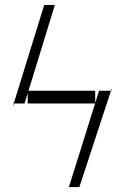

<svg xmlns="http://www.w3.org/2000/svg" viewBox="-20 -756 505 776"><path d="M364.7 -389.2V-339.1L380.3 -389.2H428.6L300.8 0H258.5L364.3 -337.7H92V-379.3L79.2 -337.7H35.5L32.7 -328.1V-337.7H35.5L158.7 -735.8H201.7L95.2 -389.2ZM431.5 -398.1V-389.2H428.6Z"/></svg>

Font: Inter UI Extra Light
Style: Regular
Weight: 200
Designer: Rasmus Andersson
Foundry: rsms
Version: 3.2;8d6f07862